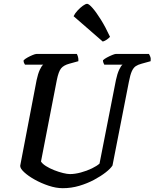

<svg xmlns="http://www.w3.org/2000/svg" viewBox="-20 -987 811 1007"><path d="M309 0Q274 0 235 -13Q196 -26 162 -45Q128 -64 106.5 -84Q85 -104 86 -118L172 -567Q179 -600 189 -621.5Q199 -643 207 -648H111Q109 -651 106 -657Q103 -663 104 -671Q111 -678 124.5 -685.5Q138 -693 151.5 -698.5Q165 -704 171 -704H383Q386 -699 389 -689Q392 -679 391 -666L344 -653Q314 -645 300.5 -628.5Q287 -612 278 -567L195 -140Q202 -128 221 -116Q240 -104 264 -94.5Q288 -85 310.5 -79.5Q333 -74 347 -74Q373 -74 404.5 -82.5Q436 -91 462.5 -104Q489 -117 502 -129L588 -567Q595 -600 605 -621.5Q615 -643 623 -648H527Q525 -651 522.5 -657.5Q520 -664 520 -671Q527 -678 541 -685.5Q555 -693 568.5 -698.5Q582 -704 587 -704H761Q764 -700 768 -690Q772 -680 770 -666L723 -653Q704 -648 692 -640Q680 -632 671.5 -613.5Q663 -595 656 -558L570 -119Q560 -103 534.5 -83Q509 -63 473.5 -44Q438 -25 396 -12.5Q354 0 309 0ZM519 -769 366 -902Q373 -917 387 -932Q401 -947 415 -957Q429 -967 437 -967Q446 -967 465 -945.5Q484 -924 508.5 -885Q533 -846 557 -794Q551 -787 540.5 -779.5Q530 -772 519 -769Z"/></svg>

Font: Texturina 72pt 72pt SemiBold
Style: Italic
Weight: 600
Italic angle: -11°
Designer: Guillermo Torres Carreño
Foundry: Omnibus-Type
Version: Version 1.002; ttfautohint (v1.8.3)